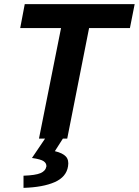

<svg xmlns="http://www.w3.org/2000/svg" viewBox="-20 -672 673 931"><path d="M169 0 276 -536H78L100 -652H633L610 -536H412L306 0ZM94 239V180Q152 178 176.5 167.5Q201 157 205 135Q206 120 192 110Q178 100 135 94L206 -11H292L246 61Q284 70 299.5 87Q315 104 310 134Q302 186 245.5 211Q189 236 94 239Z"/></svg>

Font: Source Code Pro ExtraLight
Style: Bold Italic
Weight: 700
Italic angle: -11°
Monospace: yes
Version: Version 1.016;hotconv 1.0.116;makeotfexe 2.5.65601